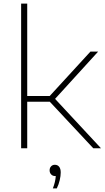

<svg xmlns="http://www.w3.org/2000/svg" viewBox="-20 -828 584 1072"><path d="M501 0 258 -260H132V0H98V-808H132V-292H257.5L485 -540H528L287.5 -276L544 0ZM319 135Q319 154 313.5 178Q308 202 297 224H275Q289 188.5 291.5 155H288Q274.5 155 265.8 146Q257 137 257 123Q257 109.5 265.2 100.8Q273.5 92 286 92Q301.5 92 310.2 103Q319 114 319 135Z"/></svg>

Font: Encode Sans Expanded Thin
Style: Regular
Weight: 250
Width: 7
Designer: Multiple Designers
Foundry: Impallari Type
Version: Version 2.000